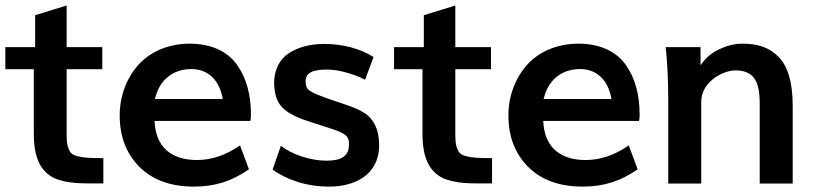

<svg xmlns="http://www.w3.org/2000/svg" viewBox="-24 -674 3014 705"><path d="M355.5 -93.3C330.6 -93.3 311.5 -93.8 297.9 -94.7C284.2 -95.7 271.5 -97.7 259.8 -100.6C248.5 -103.5 240.2 -107.9 235.4 -114.3C225.6 -127.4 220.7 -145 220.7 -176.3V-419.9H351.6V-501H220.7V-653.8L105 -618.2V-501H-4.4V-419.9H100.1V-183.6C100.1 -89.4 127.9 -44.9 172.9 -21C194.3 -10.7 227.1 -3.9 255.9 -2C270 -1 287.1 -0.5 306.6 -0.5H355.5Z M544.9 -310.5C560.5 -378.9 609.4 -420.4 679.2 -420.4C738.3 -420.4 782.2 -381.3 793.9 -310.5ZM688 11.2C766.1 11.2 827.1 -8.8 890.1 -52.2L857.4 -140.1C806.2 -104.5 753.4 -86.4 699.2 -86.4C606.9 -86.4 547.4 -132.3 543.5 -230H895C896.5 -234.9 897.5 -242.2 897.5 -251.5C897.5 -325.7 881.3 -386.7 846.7 -435.5C812 -484.9 752 -513.7 672.4 -513.7C592.8 -513.7 525.4 -482.9 482.4 -434.1C439.9 -385.3 415.5 -320.3 415.5 -250C415.5 -172.4 439.9 -109.4 488.3 -61C537.1 -12.7 603.5 11.2 688 11.2Z M1186 11.2C1270 11.2 1368.2 -25.9 1368.2 -141.6C1368.2 -199.7 1347.2 -237.3 1315.4 -258.3C1299.8 -268.6 1278.8 -278.3 1252.9 -287.1L1188 -309.1C1105.5 -338.4 1100.1 -343.3 1098.1 -374.5C1098.1 -405.8 1121.6 -418.5 1176.8 -418.5C1197.8 -418.5 1221.7 -415 1247.6 -407.7C1273.9 -400.4 1296.9 -391.6 1316.4 -381.3L1347.7 -464.4C1299.3 -496.1 1231.9 -512.7 1168 -512.7C1116.7 -512.7 1073.7 -502 1038.6 -480C1003.4 -458 982.4 -418.5 982.4 -367.7C984.4 -313.5 999.5 -283.7 1035.2 -261.2C1060.5 -245.6 1081.1 -237.3 1117.7 -225.6L1189 -202.6C1218.3 -193.4 1236.8 -184.6 1245.1 -177.2C1253.4 -169.9 1257.3 -161.1 1257.3 -150.9V-142.1C1257.3 -101.1 1229.5 -84 1175.3 -84C1146.5 -84 1116.2 -88.9 1085 -99.1C1053.7 -109.4 1027.8 -122.6 1007.3 -138.7L977.1 -51.8C999 -34.7 1028.3 -19.5 1064.9 -7.3C1101.6 4.9 1142.1 11.2 1186 11.2Z M1782.7 -93.3C1757.8 -93.3 1738.8 -93.8 1725.1 -94.7C1711.4 -95.7 1698.7 -97.7 1687 -100.6C1675.8 -103.5 1667.5 -107.9 1662.6 -114.3C1652.8 -127.4 1647.9 -145 1647.9 -176.3V-419.9H1778.8V-501H1647.9V-653.8L1532.2 -618.2V-501H1422.9V-419.9H1527.3V-183.6C1527.3 -89.4 1555.2 -44.9 1600.1 -21C1621.6 -10.7 1654.3 -3.9 1683.1 -2C1697.3 -1 1714.4 -0.5 1733.9 -0.5H1782.7Z M1972.2 -310.5C1987.8 -378.9 2036.6 -420.4 2106.4 -420.4C2165.5 -420.4 2209.5 -381.3 2221.2 -310.5ZM2115.2 11.2C2193.4 11.2 2254.4 -8.8 2317.4 -52.2L2284.7 -140.1C2233.4 -104.5 2180.7 -86.4 2126.5 -86.4C2034.2 -86.4 1974.6 -132.3 1970.7 -230H2322.3C2323.7 -234.9 2324.7 -242.2 2324.7 -251.5C2324.7 -325.7 2308.6 -386.7 2273.9 -435.5C2239.3 -484.9 2179.2 -513.7 2099.6 -513.7C2020 -513.7 1952.6 -482.9 1909.7 -434.1C1867.2 -385.3 1842.8 -320.3 1842.8 -250C1842.8 -172.4 1867.2 -109.4 1915.5 -61C1964.4 -12.7 2030.8 11.2 2115.2 11.2Z M2550.8 0V-299.8C2550.8 -374.5 2631.3 -415.5 2676.3 -415.5C2708 -415.5 2731 -406.2 2744.6 -387.7C2758.8 -369.6 2765.6 -338.4 2765.6 -293.9V0H2886.7V-285.6C2886.7 -371.1 2868.7 -431.2 2835 -464.8C2801.8 -499.5 2759.3 -513.7 2701.2 -513.7C2674.3 -513.7 2646 -506.8 2617.2 -493.2C2588.4 -480 2565.4 -460 2548.3 -434.1V-501H2419.9L2422.4 -479.5C2423.8 -465.3 2425.8 -442.4 2427.2 -410.6C2428.7 -378.9 2429.7 -345.7 2429.7 -310.1V0Z"/></svg>

Font: Ride
Style: Bold
Weight: 700
Version: Version 3.000